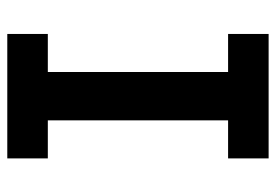

<svg xmlns="http://www.w3.org/2000/svg" viewBox="-138 -638 775 540"><g transform="rotate(-90 250.0 -367.5)"><path d="M75 0V-114H182V-621H75V-735H425V-621H318V-114H425V0Z"/></g></svg>

Font: Iosevka Heavy
Style: Regular
Weight: 900
Monospace: yes
Designer: Belleve Invis
Foundry: Belleve Invis
Version: Version 32.5.0; ttfautohint (v1.8.4)